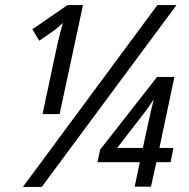

<svg xmlns="http://www.w3.org/2000/svg" viewBox="-20 -734 741 754"><path d="M70 0H144L673 -714H598ZM205 -558 147 -286H214L306 -714H245L107 -619L134 -574L189 -612C202 -621 215 -633 227 -644C220 -621 211 -585 205 -558ZM509 -1H573L594 -97H650L661 -153H606L665 -432H597L373 -146L363 -97H529ZM440 -153 536 -277C552 -297 574 -328 584 -345C577 -318 571 -290 564 -259L541 -153Z"/></svg>

Font: Noto Sans SemiCondensed
Style: Italic
Weight: 400
Width: 4
Italic angle: -12°
Designer: Monotype Design Team
Foundry: Monotype Imaging Inc.
Version: Version 2.013